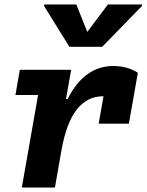

<svg xmlns="http://www.w3.org/2000/svg" viewBox="-20 -838 655 858"><path d="M77.5 0 161.5 -478 207 -413.5H49L68.5 -526H298L271.5 -376.5L241.5 -395.5H282Q357 -543 486 -543Q549 -543 596 -513L544.5 -378.5Q518.5 -394.5 495.2 -401.2Q472 -408 442 -408Q370 -408 323.2 -348.8Q276.5 -289.5 254.5 -165.5L225.5 0ZM421 -285.5 458.5 -498.5 596 -513 556 -285.5ZM290 -629 177 -811 178 -818H321L380 -670.5H351.5L462 -818H615L614 -811L437 -629Z"/></svg>

Font: Google Sans Code
Style: Italic
Weight: 400
Italic angle: -10°
Monospace: yes
Designer: Google Sans Code Authors
Foundry: Google LLC
Version: Version 6.000